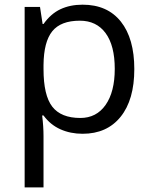

<svg xmlns="http://www.w3.org/2000/svg" viewBox="-20 -565 653 825"><path d="M335 9.8Q282.7 9.8 239.5 -9.5Q196.3 -28.8 167 -68.8H161.1Q167 -22 167 20V240.2H85.9V-535.2H151.9L163.1 -461.9H167Q198.2 -505.9 239.7 -525.4Q281.2 -544.9 335 -544.9Q441.4 -544.9 499.3 -472.2Q557.1 -399.4 557.1 -268.1Q557.1 -136.2 498.3 -63.2Q439.5 9.8 335 9.8ZM323.2 -476.1Q241.2 -476.1 204.6 -430.7Q168 -385.3 167 -286.1V-268.1Q167 -155.3 204.6 -106.7Q242.2 -58.1 325.2 -58.1Q394.5 -58.1 433.8 -114.3Q473.1 -170.4 473.1 -269Q473.1 -369.1 433.8 -422.6Q394.5 -476.1 323.2 -476.1Z"/></svg>

Font: Samim FD
Style: FD
Weight: 400
Foundry: DejaVu fonts team - Redesigned by Saber Rastikerdar
Version: Version 4.00 December 17, 2020